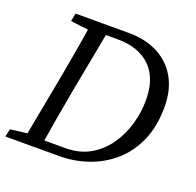

<svg xmlns="http://www.w3.org/2000/svg" viewBox="-122 -796 942 922"><g transform="rotate(20 349.0 -335.0)"><path d="M-3 0 6 -40 128 -55H134L124 0ZM82 0 150 -360Q164 -437 177.5 -515Q191 -593 203 -670H293L225 -310Q211 -233 197.5 -155Q184 -77 172 0ZM104 -629 112 -670H251L240 -614H225ZM124 0 133 -46H286Q358 -46 411.5 -76.5Q465 -107 500.5 -157.5Q536 -208 554 -269.5Q572 -331 572 -394Q572 -506 512 -564.5Q452 -623 345 -623H242L251 -670H385Q471 -670 534.5 -636.5Q598 -603 632.5 -541.5Q667 -480 667 -394Q667 -295 634.5 -221Q602 -147 546 -98Q490 -49 419 -24.5Q348 0 272 0Z"/></g></svg>

Font: Source Serif 4
Style: Italic
Weight: 400
Italic angle: -12°
Designer: Frank Grießhammer
Foundry: Adobe Systems Incorporated
Version: Version 4.004;hotconv 1.0.116;makeotfexe 2.5.65601